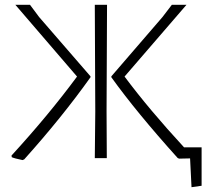

<svg xmlns="http://www.w3.org/2000/svg" viewBox="-20 -659 884 800"><path d="M74 8Q40 1 29 -4L28 -11Q182 -179 301 -340L44 -639H105L143 -588L357 -341V-337Q238 -170 81 5ZM726 2 720 -1Q548 -192 444 -337V-341L657 -588L696 -639H757L499 -340Q602 -202 747 -45H820V115L778 121L772 1ZM375 0 377 -194 375 -639H426L424 -197L425 0Z"/></svg>

Font: Alegreya Sans Light
Style: Regular
Weight: 300
Designer: Juan Pablo del Peral
Foundry: Huerta Tipografica
Version: Version 2.007